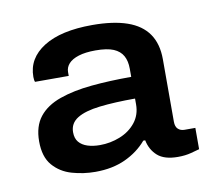

<svg xmlns="http://www.w3.org/2000/svg" viewBox="-52 -758 553 488"><g transform="rotate(-10 224.5 -514.5)"><path d="M158 -330Q127 -330 97.5 -338.5Q68 -347 49 -369Q30 -391 30 -431Q30 -470 49 -494Q68 -518 103.5 -530.5Q139 -543 186 -547.5Q233 -552 289 -552V-573Q289 -593 281.5 -606.5Q274 -620 257.5 -627Q241 -634 211 -634Q185 -634 167.5 -628.5Q150 -623 141.5 -613.5Q133 -604 133 -592V-582H46Q45 -584 44.5 -588Q44 -592 44 -595Q44 -643 88.5 -671Q133 -699 214 -699Q268 -699 304 -686.5Q340 -674 358 -648Q376 -622 376 -582V-421Q376 -408 382.5 -402Q389 -396 399 -396H427V-341Q420 -339 405 -335Q390 -331 371 -331Q336 -331 318.5 -346.5Q301 -362 296 -387H291Q269 -361 235.5 -345.5Q202 -330 158 -330ZM181 -395Q208 -395 233 -405Q258 -415 273.5 -434.5Q289 -454 289 -481V-496Q236 -496 197.5 -491.5Q159 -487 139 -474.5Q119 -462 119 -439Q119 -423 127 -413.5Q135 -404 149 -399.5Q163 -395 181 -395Z"/></g></svg>

Font: Archivo SemiExpanded SemiBold
Style: Regular
Weight: 600
Width: 6
Designer: Hector Gatti
Foundry: Omnibus-Type
Version: Version 2.001